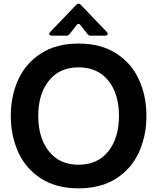

<svg xmlns="http://www.w3.org/2000/svg" viewBox="-20 -1015 860 1049"><path d="M39 -382Q39 -491 80 -580.5Q121 -670 204.5 -723.5Q288 -777 409 -777Q531 -777 614.5 -723.5Q698 -670 739 -580.5Q780 -491 780 -382Q780 -273 739 -183Q698 -93 614.5 -39.5Q531 14 409 14Q288 14 204.5 -39.5Q121 -93 80 -183Q39 -273 39 -382ZM630 -382Q630 -503 571.5 -575Q513 -647 409 -647Q306 -647 247.5 -574.5Q189 -502 189 -382Q189 -261 247.5 -188Q306 -115 409 -115Q513 -115 571.5 -188Q630 -261 630 -382ZM263 -820Q257 -820 253 -823Q249 -826 249 -830Q249 -833 254 -840L394 -986Q401 -995 409 -995Q416 -995 424 -986L564 -840Q569 -833 569 -830Q569 -826 565 -823Q561 -820 555 -820H476Q464 -820 457 -830L420 -877Q416 -884 409 -884Q402 -884 398 -877L361 -830Q354 -820 342 -820Z"/></svg>

Font: Open Sauce Two
Style: Bold
Weight: 700
Designer: Alfredo Marco Pradil
Foundry: Creative Sauce Fz LLC
Version: Version 1.477